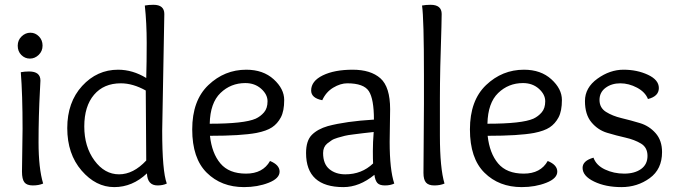

<svg xmlns="http://www.w3.org/2000/svg" viewBox="-20 -763 2795 793"><path d="M70.8 -54.2 73.2 -231Q73.2 -374 65.9 -464.8Q82 -467.8 100.1 -467.8Q147 -467.8 147 -430.2Q147 -424.8 145 -390.1Q139.2 -283.2 139.2 -175.8Q139.2 -67.9 158.2 -4.9Q140.1 2.9 115.7 2.9Q90.8 2.9 80.8 -10Q70.8 -22.9 70.8 -54.2ZM155.8 -574.7Q155.8 -551.8 139.9 -536.4Q124 -521 103.5 -521Q83 -521 68.1 -535.9Q53.2 -550.8 53.2 -574.2Q53.2 -597.2 69.1 -612.5Q85 -627.9 105.5 -627.9Q126 -627.9 140.9 -612.5Q155.8 -597.2 155.8 -574.7Z M658.7 -705.1 649.9 -223.1Q649.9 -56.2 668.9 -4.9Q652.8 2.9 630.9 2.9Q588.9 2.9 586.9 -46.9Q526.9 9.8 451.7 9.8Q376 9.8 316.9 -58.6Q257.8 -127 257.8 -233.9Q257.8 -340.8 319.3 -408Q380.9 -475.1 467.8 -475.1Q527.8 -475.1 584 -440.9Q585.9 -504.9 585.9 -586.4Q585.9 -668 578.1 -740.2Q593.8 -743.2 613.8 -743.2Q658.7 -743.2 658.7 -705.1ZM582 -389.2Q528.8 -418.9 479 -418.9Q408.7 -418.9 368.4 -371.6Q328.1 -324.2 328.1 -240.7Q328.1 -157.2 370.1 -100.1Q412.1 -43 471.7 -43Q530.8 -43 584 -100.1Q582 -357.9 582 -389.2Z M997.1 -475.1Q1066.9 -475.1 1110.4 -435.5Q1153.8 -396 1153.8 -350.1Q1153.8 -304.2 1139.9 -278.1Q1126 -252 1103.5 -237.1Q1081.1 -222.2 1039.1 -213.9Q975.1 -202.1 847.2 -202.1Q855 -129.9 890.4 -87.9Q925.8 -45.9 996.1 -45.9Q1065.9 -45.9 1095.2 -98.1Q1134.8 -82 1134.8 -54.2Q1134.8 -25.9 1089.4 -8.1Q1043.9 9.8 987.8 9.8Q894 9.8 834 -49.6Q773.9 -108.9 773.9 -228.5Q773.9 -348.1 840.6 -411.6Q907.2 -475.1 997.1 -475.1ZM993.2 -419.9Q933.1 -419.9 890.6 -378.9Q848.1 -337.9 846.2 -252Q988.8 -252 1036.1 -272.9Q1056.2 -282.2 1070.6 -299.1Q1085 -315.9 1085 -344.7Q1085 -373 1058.6 -396.5Q1032.2 -419.9 993.2 -419.9Z M1591.3 -312 1589.4 -176.8Q1589.4 -62 1608.4 -4.9Q1592.3 2.9 1569.8 2.9Q1547.4 2.9 1538.3 -7.6Q1529.3 -18.1 1526.4 -41Q1464.4 9.8 1398.4 9.8Q1244.1 9.8 1244.1 -130.9Q1244.1 -182.1 1268.1 -206.1Q1292 -230 1334 -242.2Q1409.2 -262.2 1524.4 -269Q1524.4 -354 1503.4 -386.5Q1482.4 -418.9 1414.1 -418.9Q1386.2 -418.9 1356.2 -400.9Q1326.2 -382.8 1311 -349.1Q1265.1 -357.9 1265.1 -389.2Q1265.1 -428.2 1313.2 -451.7Q1361.3 -475.1 1436.5 -475.1Q1511.2 -475.1 1551.3 -439.5Q1591.3 -403.8 1591.3 -312ZM1523.4 -217.8Q1494.1 -214.8 1479.7 -212.9Q1465.3 -210.9 1440.7 -208Q1416 -205.1 1404.1 -202.1Q1392.1 -199.2 1374.8 -194.1Q1357.4 -189 1348.9 -182.9Q1340.3 -176.8 1331.1 -169.9Q1314.5 -155.8 1314.5 -130.9Q1314.5 -85.9 1340.3 -64.5Q1366.2 -43 1406.2 -43Q1474.1 -43 1521 -87.9Q1520 -102.1 1520 -139.2Q1520 -175.8 1523.4 -217.8Z M1729 -48.8 1731 -335V-451.2Q1731 -687 1723.1 -740.2Q1739.3 -743.2 1758.3 -743.2Q1804.2 -743.2 1804.2 -705.1Q1804.2 -701.2 1803.2 -651.9Q1796.9 -470.2 1796.9 -357.9V-202.1Q1796.9 -68.8 1815.9 -4.9Q1797.9 2.9 1773.9 2.9Q1750 2.9 1739.5 -9Q1729 -21 1729 -48.8Z M2144 -475.1Q2213.9 -475.1 2257.3 -435.5Q2300.8 -396 2300.8 -350.1Q2300.8 -304.2 2286.9 -278.1Q2272.9 -252 2250.5 -237.1Q2228 -222.2 2186 -213.9Q2122.1 -202.1 1994.1 -202.1Q2002 -129.9 2037.4 -87.9Q2072.8 -45.9 2143.1 -45.9Q2212.9 -45.9 2242.2 -98.1Q2281.7 -82 2281.7 -54.2Q2281.7 -25.9 2236.3 -8.1Q2190.9 9.8 2134.8 9.8Q2041 9.8 1981 -49.6Q1920.9 -108.9 1920.9 -228.5Q1920.9 -348.1 1987.5 -411.6Q2054.2 -475.1 2144 -475.1ZM2140.1 -419.9Q2080.1 -419.9 2037.6 -378.9Q1995.1 -337.9 1993.2 -252Q2135.7 -252 2183.1 -272.9Q2203.1 -282.2 2217.5 -299.1Q2231.9 -315.9 2231.9 -344.7Q2231.9 -373 2205.6 -396.5Q2179.2 -419.9 2140.1 -419.9Z M2656.2 -354Q2645 -382.8 2611.1 -400.9Q2577.1 -418.9 2542 -418.9Q2506.3 -418.9 2481.2 -400.4Q2456.1 -381.8 2456.1 -350.1Q2456.1 -317.9 2482.7 -301Q2509.3 -284.2 2547.1 -275.1Q2585 -266.1 2623 -254.6Q2661.1 -243.2 2687.7 -213.1Q2714.4 -183.1 2714.4 -134.8Q2714.4 -64 2663.3 -27.1Q2612.3 9.8 2546.9 9.8Q2481 9.8 2433.6 -13.2Q2386.2 -36.1 2386.2 -69.8Q2386.2 -99.1 2431.2 -111.8Q2442.4 -80.1 2478.8 -63Q2515.1 -45.9 2558.1 -45.9Q2601.1 -45.9 2627.7 -64.9Q2654.3 -84 2654.3 -119.1Q2654.3 -153.8 2627.7 -169.9Q2601.1 -186 2563.2 -194.6Q2525.4 -203.1 2487.3 -214.6Q2449.2 -226.1 2422.6 -258.1Q2396 -290 2396 -345.7Q2396 -400.9 2447.5 -438Q2499 -475.1 2555.2 -475.1Q2611.3 -475.1 2656.2 -454.1Q2701.2 -433.1 2701.2 -399.4Q2701.2 -365.2 2656.2 -354Z"/></svg>

Font: Sukar
Style: Regular
Weight: 400
Designer: Dario Muhafara - Ghiath Alsory
Foundry: Dario Muhafara - Ghiath Alsory
Version: Version 1.00 March 17, 2016, initial release